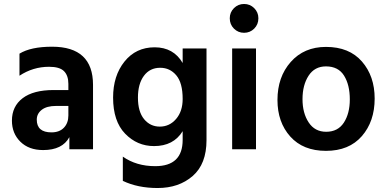

<svg xmlns="http://www.w3.org/2000/svg" viewBox="-20 -751 1943 966"><path d="M324 -218H262Q215 -218 190 -198.5Q165 -179 165 -149Q165 -85 239 -85Q279 -85 301.5 -108.5Q324 -132 324 -170ZM78 -370V-481Q135 -516 242 -516Q448 -516 448 -324V0H329V-61Q294 4 197 4Q125 4 82.5 -38Q40 -80 40 -144Q40 -216 94 -257Q148 -298 250 -298H324V-329Q324 -371 302 -393Q280 -415 227 -415Q146 -415 78 -370Z M784 -114Q833 -114 866 -152.5Q899 -191 899 -253Q899 -334 867 -372Q835 -410 786 -410Q734 -410 704 -369.5Q674 -329 674 -260Q674 -189 705 -151.5Q736 -114 784 -114ZM899 -507H1019V-46Q1019 74 949.5 134.5Q880 195 773 195Q673 195 598 159V37Q666 85 761 85Q899 85 899 -47V-91Q853 -16 755 -16Q670 -16 609.5 -78.5Q549 -141 549 -260Q549 -370 606.5 -441.5Q664 -513 758 -513Q853 -513 899 -434Z M1148 0V-507H1268V0ZM1136 -659Q1136 -689 1157 -710Q1178 -731 1208 -731Q1238 -731 1259 -710Q1280 -689 1280 -659Q1280 -628 1259 -607Q1238 -586 1208 -586Q1178 -586 1157 -607Q1136 -628 1136 -659Z M1620 8Q1505 8 1440.5 -64Q1376 -136 1376 -248Q1376 -364 1443 -439.5Q1510 -515 1620 -515Q1737 -515 1801 -441.5Q1865 -368 1865 -255Q1865 -140 1800.5 -66Q1736 8 1620 8ZM1620 -417Q1563 -417 1532.5 -370Q1502 -323 1502 -252Q1502 -182 1533 -135Q1564 -88 1621 -88Q1680 -88 1710 -134Q1740 -180 1740 -251Q1740 -324 1711 -370.5Q1682 -417 1620 -417Z"/></svg>

Font: Hind Semibold
Style: Regular
Weight: 600
Designer: Manushi Parikh, Satya Rajpurohit
Foundry: Indian Type Foundry
Version: Version 1.201;PS 1.0;hotconv 1.0.78;makeotf.lib2.5.61930; tt